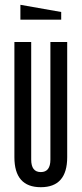

<svg xmlns="http://www.w3.org/2000/svg" viewBox="-20 -770 340 800"><path d="M40 -115V-595H110V-105Q110 -53 150 -53Q190 -53 190 -105V-595H260V-115Q260 10 150 10Q40 10 40 -115ZM65 -750 235 -720V-688H65Z"/></svg>

Font: Exetegue
Style: Regular
Weight: 400
Designer: Fábio Duarte Martins
Foundry: Fábio Duarte Martins
Version: Version 0.001